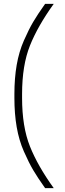

<svg xmlns="http://www.w3.org/2000/svg" viewBox="-20 -860 340 1000"><path d="M55 -350V-370Q55 -453 67 -522Q79 -591 104.5 -649Q130 -707 153 -746Q176 -785 215 -840H260Q177 -725 136 -622.5Q95 -520 95 -370V-350Q95 -200 136 -97.5Q177 5 260 120H215Q176 65 153 26Q130 -13 104.5 -71Q79 -129 67 -198Q55 -267 55 -350Z"/></svg>

Font: Cooper Hewitt
Style: Light
Weight: 703
Designer: Village Type and Design LLC
Foundry: Cooper Hewitt Smithsonian Design Museum
Version: 1.000